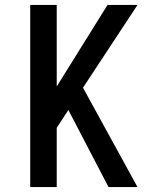

<svg xmlns="http://www.w3.org/2000/svg" viewBox="-20 -755 640 775"><path d="M418 0 256 -311 209 -239V0H102V-735H209V-406L414 -735H535L315 -401L535 0Z"/></svg>

Font: Iosevka Semibold Extended
Style: Regular
Weight: 600
Width: 7
Monospace: yes
Designer: Belleve Invis
Foundry: Belleve Invis
Version: Version 32.5.0; ttfautohint (v1.8.4)